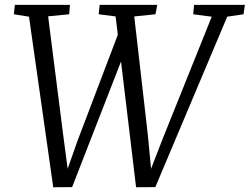

<svg xmlns="http://www.w3.org/2000/svg" viewBox="-20 -763 1025 788"><path d="M198.5 5.5 99 -694.5 37 -704.5 41 -743H267L264 -704.5L177.5 -696L239.5 -208L262.5 -33.5L245.5 -35.5L297.5 -183.5L465.5 -625.5L482.5 -525.5L276 5ZM538.5 5.5 454.5 -695.5 385 -704.5 389 -743H625.5L618 -704.5L531 -695.5L587 -207L603.5 -33.5L586.5 -35.5L647.5 -193L849 -694.5L773 -704.5L776.5 -743H985L979.5 -704.5L912.5 -694.5L617.5 5Z"/></svg>

Font: Merriweather 28pt Light
Style: Italic
Weight: 300
Italic angle: -7.8°
Version: Version 2.101